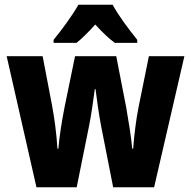

<svg xmlns="http://www.w3.org/2000/svg" viewBox="-20 -786 801 806"><path d="M453 -766H309C288 -727 236 -656 205 -619V-606H301C324 -624 350 -650 380 -683C410 -650 436 -625 462 -606H556V-619C519 -665 477 -721 453 -766ZM404 -259 455 0H627L754 -550H605L562 -338C551 -284 543 -215 539 -162H535C531 -210 520 -276 510 -334L468 -550H295L251 -336C240 -280 229 -212 225 -162H221C218 -221 208 -293 198 -346L159 -550H8L133 0H302L354 -258C363 -302 372 -367 378 -412H381C386 -371 395 -307 404 -259Z"/></svg>

Font: Noto Sans Myanmar UI Condensed ExtraBold
Style: Regular
Weight: 800
Width: 3
Designer: Monotype Design Team
Foundry: Monotype Imaging Inc.
Version: Version 2.103